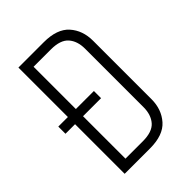

<svg xmlns="http://www.w3.org/2000/svg" viewBox="-197 -759 851 851"><g transform="rotate(-45 229.0 -333.0)"><path d="M15 -356H238V-311H15ZM75 -666H234Q317 -666 355 -623.5Q393 -581 393 -516V-150Q393 -86 355 -43Q317 0 234 0H75ZM343 -516Q343 -564 318 -592.5Q293 -621 234 -621H125V-45H234Q293 -45 318 -73.5Q343 -102 343 -150Z"/></g></svg>

Font: Khand Variable Light
Style: Regular
Weight: 300
Designer: Satya Rajpurohit
Foundry: Indian Type Foundry
Version: Version 3.000